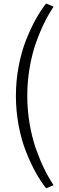

<svg xmlns="http://www.w3.org/2000/svg" viewBox="-20 -815 327 1072"><path d="M237.3 236.3Q207 197.8 179.2 147.7Q151.4 97.7 125.5 32.5Q99.6 -32.7 84.2 -114Q68.8 -195.3 68.8 -279.3Q68.8 -363.3 84.2 -444.8Q99.6 -526.4 125.5 -591.6Q151.4 -656.7 179.2 -706.8Q207 -756.8 237.3 -795.4L279.3 -777.8Q251.5 -736.3 227.1 -687Q202.6 -637.7 180.4 -574.7Q158.2 -511.7 145.3 -435.1Q132.3 -358.4 132.3 -279.3Q132.3 -200.2 145.5 -123.3Q158.7 -46.4 180.9 16.4Q203.1 79.1 227.3 128.4Q251.5 177.7 279.3 218.8Z"/></svg>

Font: Spartan MB
Style: Regular
Weight: 400
Designer: Matt Bailey, Mirko Velimirovic
Foundry: Matt Bailey
Version: Version 1.005